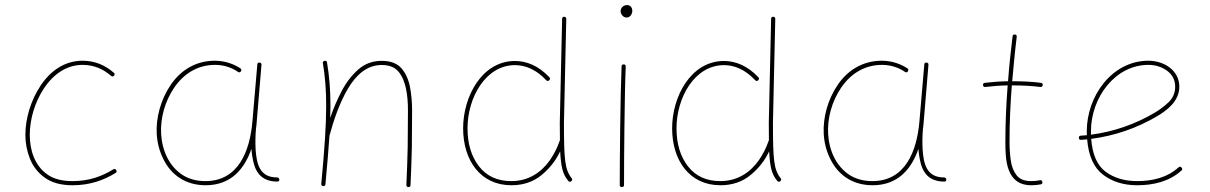

<svg xmlns="http://www.w3.org/2000/svg" viewBox="-20 -740 4840 768"><path d="M436 -437.5C439.5 -441.9 439.5 -445.8 435.1 -449.2C401.4 -478.5 360.8 -497.1 310.5 -497.1C238.3 -497.1 181.2 -456.5 142.1 -397C102.5 -337.4 81.5 -264.6 81.5 -200.7C81.5 -168 87.4 -136.2 99.6 -105.5C111.8 -74.7 131.3 -49.3 159.2 -29.3C187 -9.3 223.6 1 270 1C339.8 1 394.5 -19 441.9 -47.9C446.8 -50.8 447.8 -54.7 444.8 -59.6C441.9 -64.5 438 -65.4 433.1 -62.5C387.7 -34.7 336.9 -15.6 270 -15.6C227.5 -15.6 193.8 -24.4 168.9 -42.5C118.7 -78.1 99.1 -138.7 99.1 -200.7C99.1 -262.7 119.1 -331.5 156.2 -387.2C193.4 -442.9 246.1 -480.5 310.5 -480.5C355.5 -480.5 393.1 -463.9 424.3 -436.5C428.7 -433.1 432.6 -433.1 436 -437.5Z M801.8 -15.6C765.1 -15.6 733.9 -24.4 708 -41.5C656.7 -76.2 628.4 -136.7 624.5 -204.6C621.1 -266.6 639.2 -334 676.3 -388.7C713.4 -443.4 768.6 -480.5 840.3 -480.5C881.3 -480.5 912.6 -465.8 931.6 -452.6C937 -449.2 940.9 -450.2 943.8 -455.1C946.8 -460 945.8 -463.9 940.4 -467.3C919.4 -481 884.3 -497.1 839.4 -497.1C761.2 -497.1 701.2 -457.5 662.1 -399.4C622.6 -340.8 603.5 -269 606.9 -204.6C608.9 -168.9 617.7 -135.3 633.3 -104C664.1 -41 721.2 1 802.7 1C904.3 1 958.5 -64.9 985.8 -145V-143.1C987.3 -122.6 990.7 -102.5 996.1 -82.5C1007.3 -43 1034.2 -13.7 1088.9 -13.7C1095.2 -13.7 1097.7 -16.6 1097.2 -22C1096.7 -27.3 1093.3 -30.3 1087.9 -30.3C1020 -30.3 1006.3 -81.5 1002.4 -143.1C1001 -169.9 1001.5 -197.3 1003.9 -225.1V-225.6C1005.4 -234.4 1006.3 -243.2 1006.8 -252.4L1025.9 -480.5C1026.4 -485.8 1023.9 -489.3 1018.1 -489.7C1012.7 -490.2 1009.8 -487.8 1009.3 -482.4L989.7 -254.4C979.5 -135.7 933.6 -15.6 801.8 -15.6Z M1265.1 -4.9C1264.6 0.5 1267.1 3.9 1272.5 4.4C1277.8 4.9 1281.2 2.4 1281.7 -2.9C1289.1 -79.1 1293.9 -142.6 1297.9 -197.3L1298.3 -198.7C1314.5 -258.8 1337.9 -327.6 1371.1 -384.3C1404.3 -440.9 1448.2 -480 1506.8 -480C1536.6 -480 1559.1 -471.2 1574.2 -453.1C1604 -417.5 1611.8 -357.9 1611.8 -297.4C1611.8 -248 1611.3 -199.7 1610.8 -152.8C1609.9 -105.5 1607.9 -54.7 1605.5 -0.5C1605.5 5.4 1608.4 8.3 1613.8 8.3C1619.1 8.3 1622.1 5.9 1622.1 0.5C1624.5 -53.7 1626.5 -105 1627.4 -152.3C1627.9 -199.7 1628.4 -248 1628.4 -297.4C1628.4 -331.1 1625.5 -363.3 1619.6 -394C1613.3 -424.3 1601.6 -449.2 1584.5 -468.3C1566.9 -487.3 1541 -496.6 1506.8 -496.6C1471.2 -496.6 1439.9 -485.4 1414.1 -462.9C1387.7 -439.9 1365.2 -411.1 1347.2 -376.5C1328.6 -341.3 1313 -305.2 1300.8 -268.1C1301.3 -284.7 1301.8 -300.8 1301.8 -315.9C1301.8 -380.9 1297.4 -434.1 1288.1 -490.2C1287.6 -495.6 1284.2 -498 1277.8 -496.6C1272.5 -495.1 1270.5 -492.2 1271.5 -487.3C1280.8 -432.1 1284.7 -380.4 1284.7 -315.9C1284.7 -239.3 1278.3 -144 1265.1 -4.9Z M2040 -496.1C1907.2 -496.1 1832.5 -353 1832.5 -227.1C1832.5 -97.2 1902.8 1 2025.4 1C2073.2 1 2113.3 -12.7 2146 -39.6C2178.7 -66.4 2203.6 -98.1 2220.7 -134.8C2222.2 -104 2225.1 -80.1 2229.5 -63C2233.9 -45.4 2241.7 -29.8 2252.9 -16.6C2256.8 -12.2 2260.7 -11.7 2265.1 -15.1C2269.5 -19 2270 -22.9 2266.6 -27.3C2239.3 -61.5 2235.8 -102.1 2235.8 -249.5L2245.1 -664.6C2245.1 -669.9 2242.2 -672.9 2236.8 -672.9C2231.4 -672.9 2228.5 -669.9 2228.5 -664.6L2219.2 -249.5C2219.2 -222.7 2219.2 -199.7 2219.7 -178.7L2218.8 -177.2C2209.5 -149.4 2196.3 -123.5 2179.2 -98.6C2144 -49.3 2093.3 -15.6 2025.4 -15.6C1969.7 -15.6 1926.8 -35.2 1896 -74.7C1865.2 -114.3 1850.1 -165 1850.1 -227.1C1850.1 -349.1 1922.4 -479.5 2040 -479.5C2081.5 -479.5 2125 -461.9 2164.6 -419.4C2168.9 -415 2172.9 -415 2176.8 -418.9C2181.2 -423.3 2181.2 -427.2 2177.2 -431.2C2134.8 -476.6 2086.4 -496.1 2040 -496.1Z M2462.4 -694.8C2462.4 -686.5 2470.2 -669.9 2486.3 -669.9C2500 -669.9 2509.3 -682.1 2509.3 -698.2C2509.3 -706.5 2502.9 -719.7 2488.8 -719.7C2472.7 -719.7 2462.4 -708 2462.4 -694.8ZM2475.1 -482.4C2469.2 -482.4 2466.3 -480 2466.3 -474.6C2461.4 -361.3 2459 -101.1 2459 0C2459 5.4 2461.9 8.3 2467.3 8.3C2473.1 8.3 2476.1 5.4 2476.1 0C2476.1 -101.1 2478 -361.3 2482.9 -473.6C2482.9 -479.5 2480.5 -482.4 2475.1 -482.4Z M2876 -496.1C2743.2 -496.1 2668.5 -353 2668.5 -227.1C2668.5 -97.2 2738.8 1 2861.3 1C2909.2 1 2949.2 -12.7 2981.9 -39.6C3014.6 -66.4 3039.6 -98.1 3056.6 -134.8C3058.1 -104 3061 -80.1 3065.4 -63C3069.8 -45.4 3077.6 -29.8 3088.9 -16.6C3092.8 -12.2 3096.7 -11.7 3101.1 -15.1C3105.5 -19 3106 -22.9 3102.5 -27.3C3075.2 -61.5 3071.8 -102.1 3071.8 -249.5L3081.1 -664.6C3081.1 -669.9 3078.1 -672.9 3072.8 -672.9C3067.4 -672.9 3064.5 -669.9 3064.5 -664.6L3055.2 -249.5C3055.2 -222.7 3055.2 -199.7 3055.7 -178.7L3054.7 -177.2C3045.4 -149.4 3032.2 -123.5 3015.1 -98.6C2980 -49.3 2929.2 -15.6 2861.3 -15.6C2805.7 -15.6 2762.7 -35.2 2731.9 -74.7C2701.2 -114.3 2686 -165 2686 -227.1C2686 -349.1 2758.3 -479.5 2876 -479.5C2917.5 -479.5 2960.9 -461.9 3000.5 -419.4C3004.9 -415 3008.8 -415 3012.7 -418.9C3017.1 -423.3 3017.1 -427.2 3013.2 -431.2C2970.7 -476.6 2922.4 -496.1 2876 -496.1Z M3469.7 -15.6C3433.1 -15.6 3401.9 -24.4 3376 -41.5C3324.7 -76.2 3296.4 -136.7 3292.5 -204.6C3289.1 -266.6 3307.1 -334 3344.2 -388.7C3381.3 -443.4 3436.5 -480.5 3508.3 -480.5C3549.3 -480.5 3580.6 -465.8 3599.6 -452.6C3605 -449.2 3608.9 -450.2 3611.8 -455.1C3614.7 -460 3613.8 -463.9 3608.4 -467.3C3587.4 -481 3552.2 -497.1 3507.3 -497.1C3429.2 -497.1 3369.1 -457.5 3330.1 -399.4C3290.5 -340.8 3271.5 -269 3274.9 -204.6C3276.9 -168.9 3285.6 -135.3 3301.3 -104C3332 -41 3389.2 1 3470.7 1C3572.3 1 3626.5 -64.9 3653.8 -145V-143.1C3655.3 -122.6 3658.7 -102.5 3664.1 -82.5C3675.3 -43 3702.1 -13.7 3756.8 -13.7C3763.2 -13.7 3765.6 -16.6 3765.1 -22C3764.6 -27.3 3761.2 -30.3 3755.9 -30.3C3688 -30.3 3674.3 -81.5 3670.4 -143.1C3668.9 -169.9 3669.4 -197.3 3671.9 -225.1V-225.6C3673.3 -234.4 3674.3 -243.2 3674.8 -252.4L3693.8 -480.5C3694.3 -485.8 3691.9 -489.3 3686 -489.7C3680.7 -490.2 3677.7 -487.8 3677.2 -482.4L3657.7 -254.4C3647.5 -135.7 3601.6 -15.6 3469.7 -15.6Z M4150.9 -399.4C4151.4 -404.8 4148.9 -408.2 4143.6 -408.7C4109.4 -413.1 4072.3 -415 4031.7 -415H4028.8C4034.2 -474.1 4039.6 -533.7 4046.9 -592.8C4047.4 -598.1 4044.9 -601.6 4039.6 -602.1C4034.2 -602.5 4030.8 -600.1 4030.3 -594.7C4022.9 -534.7 4016.6 -475.1 4012.2 -415C3980 -414.6 3949.2 -412.1 3919.4 -408.7C3914.1 -408.2 3911.6 -404.8 3912.1 -399.4C3912.6 -394 3916 -391.6 3921.4 -392.1C3949.7 -395.5 3979.5 -397.9 4010.7 -398.4C4004.9 -324.2 4001.5 -249.5 4001.5 -173.3C4001.5 -104 4002.9 1 4105 1C4117.2 1 4129.9 0 4142.6 -2.4C4148.4 -3.9 4150.9 -6.8 4149.4 -12.2C4147.9 -18.1 4145 -20.5 4139.6 -19C4127.9 -16.6 4116.2 -15.6 4105 -15.6C4077.6 -15.6 4058.1 -23.4 4045.9 -39.6C4033.7 -55.7 4025.9 -75.7 4022.9 -100.1C4019.5 -124 4018.1 -148.4 4018.1 -173.3C4018.1 -249.5 4021.5 -324.2 4027.3 -398.4H4031.7C4070.3 -398.4 4106.9 -396.5 4141.6 -392.1C4147 -391.6 4150.4 -394 4150.9 -399.4Z M4705.6 -57.6C4710 -61 4710 -65.4 4706.1 -69.8C4702.6 -74.2 4698.2 -74.2 4693.8 -70.3C4649.4 -29.8 4590.3 -15.6 4528.3 -15.6C4478 -15.6 4436 -28.3 4402.3 -53.2C4368.7 -78.1 4349.6 -122.1 4344.7 -184.6C4439.5 -196.8 4527.8 -227.5 4609.9 -275.9C4645.5 -297.4 4697.3 -334 4697.3 -393.1C4697.3 -459.5 4635.3 -497.1 4573.7 -497.1C4428.2 -497.1 4327.1 -356 4327.1 -214.8C4327.1 -209.5 4327.1 -204.6 4327.6 -199.2C4319.3 -198.7 4311.5 -197.8 4303.2 -197.3C4297.4 -196.8 4294.9 -193.8 4295.4 -188.5C4295.9 -182.6 4298.8 -180.2 4304.2 -180.7C4312.5 -181.2 4320.3 -182.1 4328.6 -182.6C4334 -116.2 4355.5 -68.8 4392.6 -41C4429.2 -13.2 4474.6 1 4528.3 1C4592.3 1 4656.2 -13.2 4705.6 -57.6ZM4573.7 -480.5C4601.6 -480.5 4626.5 -472.7 4648.4 -457C4669.9 -440.9 4680.7 -419.9 4680.7 -393.1C4680.7 -368.7 4671.9 -348.1 4654.8 -331.5C4637.2 -314.9 4619.1 -301.3 4601.1 -290.5C4521.5 -243.2 4436 -213.4 4343.8 -201.2V-214.8C4343.8 -349.6 4440.4 -480.5 4573.7 -480.5Z"/></svg>

Font: Mikhak Thin
Style: Regular
Weight: 100
Designer: Amin Abedi
Version: Version 3.2